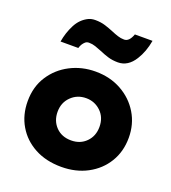

<svg xmlns="http://www.w3.org/2000/svg" viewBox="-121 -721 734 823"><g transform="rotate(20 246.5 -309.0)"><path d="M251 12Q181.5 12 129.5 -16Q77.5 -44 48.8 -92.8Q20 -141.5 20 -204Q20 -270 51.8 -319Q83.5 -368 136 -395.2Q188.5 -422.5 251 -422.5Q317.5 -422.5 369.5 -393.5Q421.5 -364.5 451.2 -315.2Q481 -266 481 -204Q481 -141 451.2 -92.2Q421.5 -43.5 369.5 -15.8Q317.5 12 251 12ZM252 -109Q293.5 -109 320.2 -136Q347 -163 347 -205Q347 -248 319 -274.8Q291 -301.5 252 -301.5Q211.5 -301.5 183.8 -274.2Q156 -247 156 -205Q156 -163.5 182.5 -136.2Q209 -109 252 -109ZM326 -492Q300.5 -492 279.8 -498.5Q259 -505 241 -513Q225.5 -519.5 211.2 -524.2Q197 -529 182 -529Q171.5 -529 165 -523.2Q158.5 -517.5 153.8 -510Q149 -502.5 146 -492H65Q72 -534 90.8 -570.5Q109.5 -607 144 -623.5Q157.5 -629.5 174 -629.5Q199.5 -629.5 220 -623Q240.5 -616.5 258.5 -609Q273.5 -602.5 288 -597.8Q302.5 -593 318 -593Q341 -593 354 -629.5H434.5Q425.5 -577.5 401.5 -539.5Q372 -492 326 -492Z"/></g></svg>

Font: Lucymar Sans
Style: Bold
Weight: 700
Foundry: The League of Moveable Type (original font) / Main changes by Cristiano Sobral with portions from Mirco Monsees
Version: Version 2.001;August 30, 2020;FontCreator 13.0.0.2681 64-bit